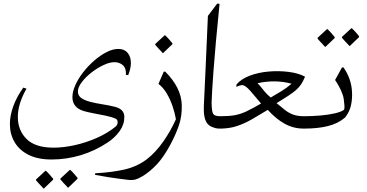

<svg xmlns="http://www.w3.org/2000/svg" viewBox="-20 -728 2078 1087"><path d="M130 -226Q81 -140 81 -66Q81 10 130.5 59Q180 108 283 108Q339 108 402.5 94Q466 80 526.5 53.5Q587 27 633 -10Q646 -20 646 -36Q646 -51 635 -56Q613 -66 578.5 -73Q544 -80 509.5 -86.5Q475 -93 452 -100Q390 -120 390 -178Q390 -209 406.5 -246Q423 -283 451 -319Q479 -355 513.5 -385Q548 -415 583.5 -433Q619 -451 650 -451Q684 -451 702.5 -429Q721 -407 721 -371Q721 -341 706 -303L693 -304Q695 -342 675.5 -359Q656 -376 628 -376Q600 -376 564.5 -359Q529 -342 496 -316Q463 -290 442 -261.5Q421 -233 421 -210Q421 -186 441 -172.5Q461 -159 492.5 -151Q524 -143 560 -137.5Q596 -132 628 -124Q684 -111 684 -66Q684 -23 657.5 14Q631 51 592 77Q519 126 437.5 150.5Q356 175 272 175Q194 175 141.5 148.5Q89 122 62.5 76.5Q36 31 36 -26Q36 -73 55 -126Q74 -179 112 -232ZM364 334Q363 332 355 324Q347 316 337.5 305.5Q328 295 322 288V283L375 234H378Q390 245 399.5 256Q409 267 419 279V284L367 334ZM226 339Q225 337 217 329Q209 321 199.5 310.5Q190 300 184 293V288L237 239H240Q252 250 261.5 261Q271 272 281 284V289L229 339Z M915 -323Q1006 -232 1009 -135Q1011 -70 992.5 -17Q974 36 945 90Q907 161 868 202.5Q829 244 788 269Q765 283 747.5 288Q730 293 703 290Q674 286 648.5 283Q623 280 593 275Q563 270 518 262L519 253Q614 248 685.5 231.5Q757 215 812 173Q863 133 905 72.5Q947 12 976 -53Q970 -88 957 -126.5Q944 -165 924 -199Q904 -233 877 -253L907 -322ZM901 -428Q900 -430 892 -438Q884 -446 874.5 -456.5Q865 -467 859 -474V-479L912 -528H915Q927 -517 936.5 -506Q946 -495 956 -483V-478L904 -428Z M1237 0Q1176 0 1153.5 -29Q1131 -58 1134 -128Q1137 -199 1143.5 -330.5Q1150 -462 1157 -638L1210 -708L1223 -706Q1199 -467 1189 -331.5Q1179 -196 1178 -149Q1178 -107 1184.5 -88.5Q1191 -70 1225 -70H1253Q1265 -70 1271.5 -61Q1278 -52 1278 -40Q1278 -26 1268 -13Q1258 0 1237 0Z M1319 -250Q1345 -281 1394 -299.5Q1443 -318 1501 -323Q1559 -328 1614 -321Q1669 -314 1707 -294Q1696 -267 1684 -249.5Q1672 -232 1654.5 -217Q1637 -202 1611 -185Q1585 -168 1546 -144Q1572 -122 1593 -105.5Q1614 -89 1639 -79.5Q1664 -70 1702 -70Q1721 -70 1732.5 -59.5Q1744 -49 1744 -36Q1744 -23 1731.5 -11.5Q1719 0 1699 0Q1641 0 1591.5 -27.5Q1542 -55 1496 -106Q1447 -76 1405 -52Q1363 -28 1320.5 -14Q1278 0 1225 0H1224Q1197 0 1182.5 -10Q1168 -20 1168 -33Q1168 -47 1183 -58.5Q1198 -70 1229 -70Q1277 -70 1310 -76Q1343 -82 1376.5 -98Q1410 -114 1458 -142Q1434 -169 1415.5 -192Q1397 -215 1383 -228Q1365 -245 1353 -246Q1341 -247 1318 -236ZM1513 -176Q1546 -196 1572.5 -211.5Q1599 -227 1631 -254Q1539 -279 1438 -257Q1449 -247 1469.5 -220.5Q1490 -194 1513 -176Z M1916 -346H1925Q1970 -281 1973 -206Q1975 -168 1967 -131.5Q1959 -95 1934 -63Q1895 -29 1837.5 -14.5Q1780 0 1704 0Q1670 0 1651.5 -11.5Q1633 -23 1633 -36Q1633 -49 1651 -59.5Q1669 -70 1700 -70Q1747 -70 1793.5 -74Q1840 -78 1876.5 -86.5Q1913 -95 1928 -107Q1931 -114 1930 -130Q1929 -146 1926.5 -164Q1924 -182 1920 -192Q1911 -218 1898.5 -240Q1886 -262 1877 -275ZM1958 -468Q1957 -470 1949 -478Q1941 -486 1931.5 -496.5Q1922 -507 1916 -514V-519L1969 -568H1972Q1984 -557 1993.5 -546Q2003 -535 2013 -523V-518L1961 -468ZM1820 -463Q1819 -465 1811 -473Q1803 -481 1793.5 -491.5Q1784 -502 1778 -509V-514L1831 -563H1834Q1846 -552 1855.5 -541Q1865 -530 1875 -518V-513L1823 -463Z"/></svg>

Font: Bona Nova
Style: Italic
Weight: 400
Italic angle: -4°
Designer: Mateusz Machalski
Foundry: Capitalics
Version: Version 4.001; ttfautohint (v1.8.3)